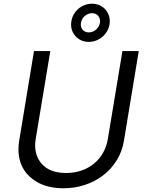

<svg xmlns="http://www.w3.org/2000/svg" viewBox="-20 -1003 781 1036"><path d="M83.8 -245.7 163.4 -727.3H251.4L172.6 -252.8Q159.8 -173.3 203.1 -121.4Q246.4 -69.6 337.4 -69.6Q382.8 -69.6 421.2 -83.3Q459.5 -96.9 488.6 -121.4Q517.8 -146 536.6 -179.5Q555.4 -213.1 561.8 -252.8L640.6 -727.3H728.7L649.1 -245.7Q639.6 -185.7 609.7 -137.8Q579.9 -89.8 536 -56.5Q492.2 -23.1 437.5 -5.1Q382.8 12.8 323.2 12.8Q237.9 12.8 179.7 -21Q120.4 -55.4 95.9 -112.4Q71.4 -169.4 83.8 -245.7ZM365.1 -887.8Q368.3 -908.4 378.4 -925.8Q388.5 -943.2 403.4 -956Q418.3 -968.8 437.1 -975.9Q456 -983 476.6 -983Q499.6 -983 518.6 -974.1Q537.6 -965.2 550.4 -949.9Q563.2 -934.7 568.9 -914.6Q574.6 -894.5 571 -872.2Q567.8 -851.9 557.7 -834.5Q547.6 -817.1 532.5 -804.3Q517.4 -791.5 498.6 -784.3Q479.8 -777 458.8 -777Q414.1 -777 385.7 -810Q358 -842.3 365.1 -887.8ZM458.8 -828.1Q469.5 -828.1 479.6 -832Q489.7 -835.9 497.9 -842.9Q506 -849.8 511.7 -859.4Q517.4 -869 519.2 -880Q521 -890.6 518.6 -900Q516.3 -909.4 510.7 -916.5Q505 -923.7 496.3 -927.7Q487.6 -931.8 476.6 -931.8Q465.9 -931.8 456 -927.9Q446 -924 437.9 -917.1Q429.7 -910.2 424.2 -900.7Q418.7 -891.3 416.9 -880Q415.1 -869.3 417.4 -859.7Q419.7 -850.1 425.4 -843.2Q431.1 -836.3 439.6 -832.2Q448.2 -828.1 458.8 -828.1Z"/></svg>

Font: Inter P
Style: Italic
Weight: 400
Italic angle: -9.40001°
Designer: Rasmus Andersson
Foundry: rsms
Version: Version 3.018;git-588b23468